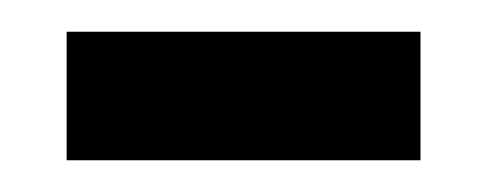

<svg xmlns="http://www.w3.org/2000/svg" viewBox="-20 -333 307 121"><path d="M22 -232H245V-313H22Z"/></svg>

Font: Noto Serif Condensed Medium
Style: Regular
Weight: 500
Width: 3
Designer: Monotype Design Team
Foundry: Monotype Imaging Inc.
Version: Version 2.015